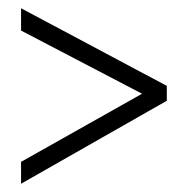

<svg xmlns="http://www.w3.org/2000/svg" viewBox="-20 -638 454 465"><path d="M31 -193 384 -394V-430L31 -618V-564L324 -411L31 -246Z"/></svg>

Font: Noto Sans Tamil UI ExtraCondensed Light
Style: Regular
Weight: 300
Width: 2
Designer: Jelle Bosma - Monotype Design Team
Foundry: Monotype Imaging Inc.
Version: Version 2.004